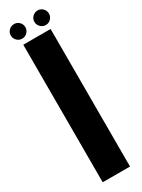

<svg xmlns="http://www.w3.org/2000/svg" viewBox="-226 -793 602 816"><g transform="rotate(-30 75.5 -385.5)"><path d="M8.8 0V-675H142.8V0ZM18.2 -699.5Q3.5 -699.5 -7.1 -710.1Q-17.6 -720.6 -17.6 -735.4Q-17.6 -750.1 -7.1 -760.5Q3.5 -770.9 18.2 -770.9Q33 -770.9 43.4 -760.5Q53.8 -750.1 53.8 -735.4Q53.8 -720.6 43.4 -710.1Q33 -699.5 18.2 -699.5ZM134.1 -699.5Q119.4 -699.5 108.8 -710.1Q98.2 -720.6 98.2 -735.4Q98.2 -750.1 108.8 -760.5Q119.4 -770.9 134.1 -770.9Q148.9 -770.9 159.2 -760.5Q169.6 -750.1 169.6 -735.4Q169.6 -720.6 159.2 -710.1Q148.9 -699.5 134.1 -699.5Z"/></g></svg>

Font: Anybody UltraCondensed Thin
Style: Regular
Weight: 100
Width: 1
Designer: Tyler Finck
Foundry: Etcetera Type Company
Version: Version 1.110